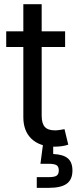

<svg xmlns="http://www.w3.org/2000/svg" viewBox="-20 -696 367 920"><path d="M292 -545.9V-470.7H9.8V-545.9ZM91.8 -675.8H179.7V-141.6Q179.7 -105 194.6 -88.1Q209.5 -71.3 244.1 -71.3Q252.4 -71.3 265.4 -73.2Q278.3 -75.2 289.1 -77.1L307.1 -2.9Q293.5 2 276.1 4.4Q258.8 6.8 241.7 6.8Q170.9 6.8 131.3 -30.5Q91.8 -67.9 91.8 -134.8ZM156.2 204.1V152.8H213.9Q240.7 152.8 251.2 145.8Q261.7 138.7 261.7 120.6Q261.7 102.5 251.2 95.7Q240.7 88.9 213.9 88.9H173.8L188.5 -23.4H234.9V0V42Q282.7 43.9 304.9 62.7Q327.1 81.5 327.1 121.1Q327.1 164.1 300 184.1Q272.9 204.1 214.4 204.1Z"/></svg>

Font: Adwaita Sans
Style: Regular
Weight: 400
Designer: Rasmus Andersson
Foundry: rsms
Version: Version 4.001;git-9221beed3